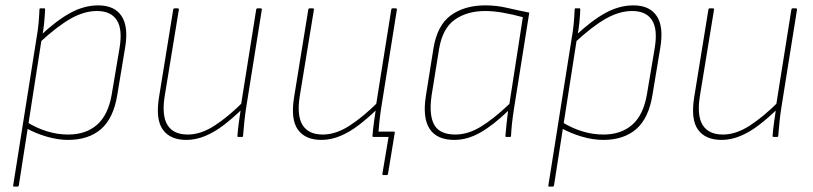

<svg xmlns="http://www.w3.org/2000/svg" viewBox="-20 -510 3028 715"><path d="M233 11Q196 11 154.5 -1Q113 -13 75 -34L79 -56Q116 -33 155 -21Q194 -9 234 -9Q300 -9 341.5 -45.5Q383 -82 396 -158L425 -330Q437 -401 415 -435Q393 -469 341 -469Q294 -469 244 -441Q194 -413 128 -352L131 -378Q192 -435 243 -462.5Q294 -490 346 -490Q406 -490 432.5 -450.5Q459 -411 446 -333L417 -158Q403 -70 356.5 -29.5Q310 11 233 11ZM33 185Q28 185 29 181L116 -368Q121 -395 123.5 -422.5Q126 -450 127 -475Q127 -479 131 -479H145Q148 -479 148 -475Q147 -451 144.5 -425.5Q142 -400 137 -374L135 -364L50 181Q49 185 44 185Z M674 11Q614 11 586.5 -27Q559 -65 572 -147L625 -474Q626 -479 630 -479H641Q647 -479 646 -474L593 -150Q582 -79 604 -44Q626 -9 679 -9Q728 -9 779.5 -42.5Q831 -76 887 -132L884 -106Q848 -71 813.5 -44.5Q779 -18 744 -3.5Q709 11 674 11ZM868 0Q864 0 864 -3Q866 -29 869.5 -54.5Q873 -80 877 -106V-116L934 -474Q935 -479 939 -479H950Q956 -479 955 -474L897 -111Q893 -86 890 -57.5Q887 -29 885 -3Q885 0 881 0Z M1409 142Q1403 142 1404 137L1427 0H1374L1389 -20H1446Q1451 -20 1450 -15L1425 137Q1424 142 1420 142ZM1177 11Q1117 11 1089.5 -27Q1062 -65 1075 -147L1128 -474Q1129 -479 1133 -479H1144Q1150 -479 1149 -474L1096 -150Q1085 -79 1107 -44Q1129 -9 1182 -9Q1231 -9 1282.5 -42.5Q1334 -76 1390 -132L1387 -106Q1351 -71 1316.5 -44.5Q1282 -18 1247 -3.5Q1212 11 1177 11ZM1371 0Q1367 0 1367 -3Q1369 -29 1372.5 -54.5Q1376 -80 1380 -106V-116L1437 -474Q1438 -479 1442 -479H1453Q1459 -479 1458 -474L1400 -111Q1396 -86 1393 -57.5Q1390 -29 1388 -3Q1388 0 1384 0Z M1672 11Q1607 11 1580 -30Q1553 -71 1566 -153L1594 -329Q1608 -416 1659 -453Q1710 -490 1787 -490Q1829 -490 1867.5 -481Q1906 -472 1951 -463L1895 -111Q1889 -73 1886.5 -49Q1884 -25 1883 -3Q1883 0 1879 0H1866Q1862 0 1862 -3Q1864 -26 1866.5 -50Q1869 -74 1872 -97Q1816 -43 1768 -16Q1720 11 1672 11ZM1676 -9Q1722 -9 1769.5 -37.5Q1817 -66 1877 -123L1927 -446Q1891 -456 1854.5 -462.5Q1818 -469 1787 -469Q1720 -469 1674 -437Q1628 -405 1615 -327L1587 -153Q1577 -80 1597.5 -44.5Q1618 -9 1676 -9Z M2226 11Q2189 11 2147.5 -1Q2106 -13 2068 -34L2072 -56Q2109 -33 2148 -21Q2187 -9 2227 -9Q2293 -9 2334.5 -45.5Q2376 -82 2389 -158L2418 -330Q2430 -401 2408 -435Q2386 -469 2334 -469Q2287 -469 2237 -441Q2187 -413 2121 -352L2124 -378Q2185 -435 2236 -462.5Q2287 -490 2339 -490Q2399 -490 2425.5 -450.5Q2452 -411 2439 -333L2410 -158Q2396 -70 2349.5 -29.5Q2303 11 2226 11ZM2026 185Q2021 185 2022 181L2109 -368Q2114 -395 2116.5 -422.5Q2119 -450 2120 -475Q2120 -479 2124 -479H2138Q2141 -479 2141 -475Q2140 -451 2137.5 -425.5Q2135 -400 2130 -374L2128 -364L2043 181Q2042 185 2037 185Z M2667 11Q2607 11 2579.5 -27Q2552 -65 2565 -147L2618 -474Q2619 -479 2623 -479H2634Q2640 -479 2639 -474L2586 -150Q2575 -79 2597 -44Q2619 -9 2672 -9Q2721 -9 2772.5 -42.5Q2824 -76 2880 -132L2877 -106Q2841 -71 2806.5 -44.5Q2772 -18 2737 -3.5Q2702 11 2667 11ZM2861 0Q2857 0 2857 -3Q2859 -29 2862.5 -54.5Q2866 -80 2870 -106V-116L2927 -474Q2928 -479 2932 -479H2943Q2949 -479 2948 -474L2890 -111Q2886 -86 2883 -57.5Q2880 -29 2878 -3Q2878 0 2874 0Z"/></svg>

Font: Sofia Sans Semi Condensed Thin
Style: Italic
Weight: 250
Italic angle: -9°
Version: Version 4.100